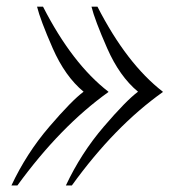

<svg xmlns="http://www.w3.org/2000/svg" viewBox="-20 -548 556 582"><path d="M473.6 -270V-269Q327.1 -165 197.8 14.2H179.7Q225.6 -83.5 294.2 -163.6Q362.8 -243.7 398.4 -270Q342.3 -316.4 304.7 -402.1Q267.1 -487.8 257.3 -527.8H275.4Q363.8 -355 473.6 -270ZM308.6 -269Q163.1 -165 32.7 14.2H14.6Q60.5 -83.5 129.2 -163.6Q197.8 -243.7 233.4 -270Q177.2 -316.4 139.6 -402.1Q102.1 -487.8 92.3 -527.8H110.4Q198.7 -355 308.6 -270Z"/></svg>

Font: PlayfairDisplaySC-Italic
Style: Italic
Weight: 400
Italic angle: -14°
Designer: Claus Eggers Sørensen
Foundry: Claus Eggers Sørensen
Version: Version 1.004;PS 001.004;hotconv 1.0.70;makeotf.lib2.5.58329